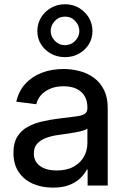

<svg xmlns="http://www.w3.org/2000/svg" viewBox="-20 -856 583 886"><path d="M224.1 9.8Q172.4 9.8 131.1 -8.5Q89.8 -26.9 65.9 -62.7Q42 -98.6 42 -150.9Q42 -196.3 59.6 -224.9Q77.1 -253.4 106.7 -270Q136.2 -286.6 173.3 -295.2Q210.4 -303.7 249 -308.6Q298.3 -314.9 327.6 -318.4Q356.9 -321.8 370.1 -330.1Q383.3 -338.4 383.3 -357.4V-361.3Q383.3 -390.6 370.6 -412.4Q357.9 -434.1 333.5 -446Q309.1 -458 273.4 -458Q237.8 -458 211.4 -446.5Q185.1 -435.1 168.7 -416.3Q152.3 -397.5 147.5 -375L55.2 -386.7Q65.9 -435.1 96.4 -468.8Q127 -502.4 172.4 -520Q217.8 -537.6 272.9 -537.6Q311.5 -537.6 348.1 -527.8Q384.8 -518.1 413.8 -496.6Q442.9 -475.1 460 -440.7Q477.1 -406.2 477.1 -357.9V0H384.3V-73.7H380.9Q371.1 -54.2 351.8 -34.9Q332.5 -15.6 301.3 -2.9Q270 9.8 224.1 9.8ZM241.2 -69.3Q288.6 -69.3 320.3 -87.2Q352.1 -105 367.7 -133.8Q383.3 -162.6 383.3 -195.3V-262.7Q377.9 -257.8 363.5 -253.4Q349.1 -249 329.3 -245.4Q309.6 -241.7 288.8 -238.8Q268.1 -235.8 250.5 -233.4Q220.2 -229.5 194.3 -220.2Q168.5 -210.9 152.3 -193.8Q136.2 -176.8 136.2 -147.9Q136.2 -110.4 165 -89.8Q193.8 -69.3 241.2 -69.3ZM279.8 -592.3Q244.1 -592.3 215.1 -608.4Q186 -624.5 169.2 -651.6Q152.3 -678.7 152.3 -712.4Q152.3 -746.6 169.2 -774.7Q186 -802.7 215.1 -819.6Q244.1 -836.4 279.8 -836.4Q315.9 -836.4 344.5 -819.6Q373 -802.7 389.9 -774.7Q406.7 -746.6 406.7 -712.4Q406.7 -678.7 389.9 -651.6Q373 -624.5 344.5 -608.4Q315.9 -592.3 279.8 -592.3ZM279.8 -647.5Q308.6 -647.9 327.4 -668Q346.2 -688 346.2 -712.4Q346.2 -738.3 327.4 -758.8Q308.6 -779.3 279.8 -779.3Q251.5 -779.3 232.7 -758.8Q213.9 -738.3 213.9 -712.4Q213.9 -688 232.7 -668Q251.5 -647.9 279.8 -647.5Z"/></svg>

Font: Inter Cardless Tabular
Style: Regular
Weight: 400
Designer: Rasmus Andersson
Foundry: rsms
Version: Version 4.000;git-4fc901f